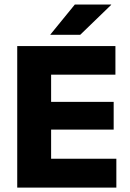

<svg xmlns="http://www.w3.org/2000/svg" viewBox="-20 -847 586 867"><path d="M57.8 0V-639H210.8V0ZM103.3 0V-130.3H505.4V0ZM147.5 -261.7V-386.9H493.3V-261.7ZM103.1 -509.9V-639H501.2V-509.9ZM317.9 -826.5H482V-825L342.4 -690H207.6V-691.3Z"/></svg>

Font: Anek Tamil Medium
Style: Regular
Weight: 500
Designer: Aadarsh Rajan (Tamil), Yesha Goshar (Latin)
Foundry: Ek Type
Version: Version 1.003